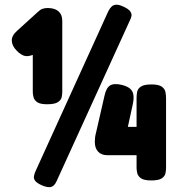

<svg xmlns="http://www.w3.org/2000/svg" viewBox="-20 -758 765 814"><path d="M158 28Q136 18 129 8.5Q122 -1 124 -11.5Q126 -22 131 -33L439 -710Q445 -722 452.5 -729.5Q460 -737 472 -738Q484 -739 503 -730Q525 -720 532 -710Q539 -700 537.5 -690.5Q536 -681 530 -670L220 10Q216 20 208.5 27.5Q201 35 189.5 35.5Q178 36 158 28ZM621 7Q591 7 578 -2Q565 -11 562 -23.5Q559 -36 559 -46V-100H435Q410 -100 396 -115Q382 -130 382 -156Q382 -165 383 -174.5Q384 -184 387 -195L423 -352Q430 -385 446.5 -395.5Q463 -406 497 -398Q520 -392 531.5 -382Q543 -372 545.5 -356Q548 -340 543 -316L522 -220H559V-343Q559 -356 561.5 -369Q564 -382 577.5 -391Q591 -400 622 -400Q653 -400 666 -390.5Q679 -381 681.5 -367.5Q684 -354 684 -341V-45Q684 -36 681.5 -23.5Q679 -11 666 -2Q653 7 621 7ZM180 -316Q150 -316 137.5 -325Q125 -334 122 -346.5Q119 -359 119 -368V-525Q112 -523 106 -521.5Q100 -520 93 -520Q83 -520 71.5 -526.5Q60 -533 51 -543Q31 -563 30 -585Q29 -607 53 -628L140 -707Q150 -717 160 -720.5Q170 -724 182 -724Q212 -724 228 -710Q244 -696 244 -670V-368Q244 -358 241.5 -346Q239 -334 225.5 -325Q212 -316 180 -316Z"/></svg>

Font: Fredoka SemiCondensed
Style: Bold
Weight: 700
Width: 4
Designer: Ben Nathan
Foundry: Milena B. Brandão, Ben Nathan
Version: Version 2.001